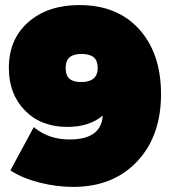

<svg xmlns="http://www.w3.org/2000/svg" viewBox="-20 -731 688 761"><path d="M15.1 -461.9Q15.1 -575.2 92 -643.1Q168.9 -710.9 294.9 -710.9Q444.8 -710.9 531.5 -615.2Q618.2 -519.5 618.2 -357.9Q618.2 -191.4 523.2 -90.8Q428.2 9.8 270 9.8Q204.1 9.8 137.5 -7.1Q70.8 -23.9 24.9 -53.2L21 -55.2L113.8 -227.1L119.1 -223.1Q175.3 -178.2 255.9 -178.2Q381.3 -178.2 387.2 -272.9Q334 -228 247.1 -228Q142.6 -228 78.9 -293Q15.1 -357.9 15.1 -461.9ZM240.2 -460.9Q240.2 -432.6 255.1 -419.2Q270 -405.8 301.8 -405.8Q367.2 -405.8 367.2 -461.9Q367.2 -490.2 351.8 -503.7Q336.4 -517.1 303.2 -517.1Q271 -517.1 255.6 -503.7Q240.2 -490.2 240.2 -460.9Z"/></svg>

Font: Trueno UltraBlack
Style: Regular
Weight: 950
Designer: Julieta Ulanovsky
Foundry: Julieta Ulanovsky
Version: Version 3.001b | FøM Fix